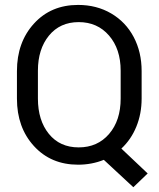

<svg xmlns="http://www.w3.org/2000/svg" viewBox="-20 -658 653 791"><path d="M477.1 -252V-366.7Q477.1 -456.1 429.2 -511.5Q381.3 -566.9 304.2 -566.9Q227.1 -566.9 181.6 -511.2Q136.2 -455.6 136.2 -366.7V-252Q136.2 -162.1 181.4 -106.4Q226.6 -50.8 304.2 -50.8Q381.8 -50.8 429.4 -106.2Q477.1 -161.6 477.1 -252ZM563.5 -365.2V-252Q563.5 -189.5 541.7 -136.2Q520 -83 480 -45.9L588.4 56.6L529.3 113.3L407.7 0.5Q357.9 20.5 301.8 20.5Q189.9 20.5 119.9 -56.2Q49.8 -132.8 49.8 -251.5V-365.2Q49.8 -483.9 119.9 -560.8Q189.9 -637.7 301.8 -637.7Q378.4 -637.7 438.2 -602.5Q498 -567.4 530.8 -505.4Q563.5 -443.4 563.5 -365.2Z"/></svg>

Font: Yantramanav
Style: Regular
Weight: 400
Version: Version 1.001;PS 1.0;hotconv 1.0.72;makeotf.lib2.5.5900; ttf